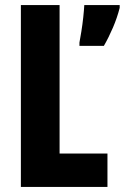

<svg xmlns="http://www.w3.org/2000/svg" viewBox="-20 -734 490 754"><path d="M62 0V-714H214V-131H402V0ZM450 -703Q440 -664 423.5 -625.5Q407 -587 388 -554H292V-567Q295 -583 299.5 -610.5Q304 -638 307 -666.5Q310 -695 311 -714H450Z"/></svg>

Font: Noto Sans Lao ExtraCondensed ExtraBold
Style: Regular
Weight: 800
Width: 2
Designer: Monotype Design Team
Foundry: Monotype Imaging Inc.
Version: Version 2.003; ttfautohint (v1.8.4.7-5d5b)